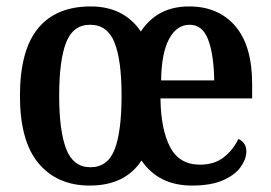

<svg xmlns="http://www.w3.org/2000/svg" viewBox="-20 -567 842 597"><path d="M259 10Q158 10 100 -59Q42 -128 42 -269Q42 -410 98 -478.5Q154 -547 262 -547Q365 -547 418 -469Q469 -547 568 -547Q659 -547 711.5 -486Q764 -425 764 -306V-261H479Q480 -166 508.5 -110.5Q537 -55 602 -55Q647 -55 676.5 -78.5Q706 -102 721 -135Q731 -131 738.5 -121.5Q746 -112 746 -96Q746 -73 728.5 -48Q711 -23 673.5 -6.5Q636 10 577 10Q473 10 420 -68Q369 10 259 10ZM646 -317Q645 -396 627.5 -443Q610 -490 570 -490Q529 -490 505.5 -445.5Q482 -401 481 -317ZM261 -47Q315 -47 336.5 -102.5Q358 -158 358 -270Q358 -380 336 -435Q314 -490 260 -490Q207 -490 185.5 -434.5Q164 -379 164 -269Q164 -160 186 -103.5Q208 -47 261 -47Z"/></svg>

Font: Noto Serif Thai Condensed SemiBold
Style: Regular
Weight: 600
Width: 3
Designer: Monotype Design Team
Foundry: Monotype Imaging Inc.
Version: Version 2.002; ttfautohint (v1.8.4.7-5d5b)